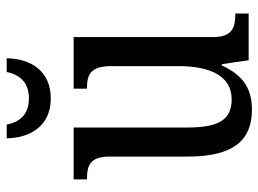

<svg xmlns="http://www.w3.org/2000/svg" viewBox="-122 -660 791 588"><g transform="rotate(-90 274.0 -365.5)"><path d="M267 -606C350 -606 389 -666 390 -741H348C338 -693 309 -673 267 -673C226 -673 196 -693 187 -741H145C146 -666 185 -606 267 -606ZM232 10C290 10 335 -10 368 -82H372L384 0H527V-41H523C486 -41 455 -49 455 -109V-536H297V-495H300C337 -495 366 -486 366 -422V-215C366 -118 336 -52 264 -52C197 -52 178 -99 178 -189V-536H19V-495H23C60 -495 89 -486 89 -427V-186C89 -48 138 10 232 10Z"/></g></svg>

Font: Noto Serif Khmer Condensed
Style: Regular
Weight: 400
Width: 3
Designer: Danh Hong and the Monotype Design Team
Foundry: Monotype Imaging Inc.
Version: Version 2.004